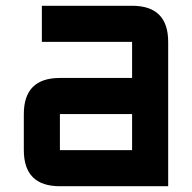

<svg xmlns="http://www.w3.org/2000/svg" viewBox="-20 -895 665 665"><path d="M187.5 -250Q62.5 -250 62.5 -375V-500Q62.5 -625 187.5 -625H437.5V-750H125V-875H437.5Q562.5 -875 562.5 -750V-250ZM187.5 -375H437.5V-500H187.5Z"/></svg>

Font: Oldtimer
Style: Regular
Weight: 400
Designer: GGBotNet
Foundry: GGBotNet
Version: 1.00